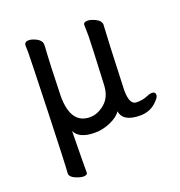

<svg xmlns="http://www.w3.org/2000/svg" viewBox="-125 -596 839 897"><g transform="rotate(-20 294.5 -147.0)"><path d="M139 196Q123 196 99 185.5Q75 175 74 158Q78 108 86 -150Q94 -408 94 -438L93 -473Q95 -490 115 -490Q132 -490 153.5 -478.5Q175 -467 177 -449Q177 -433 175 -407Q172 -373 167 -193Q167 -54 263 -54Q301 -54 336.5 -84Q372 -114 375 -172Q385 -384 385 -414L384 -468Q384 -482 405 -482Q420 -482 443 -471Q466 -460 469 -442Q464 -367 455 -118Q455 -45 490 -45Q522 -45 541 -53.5Q560 -62 572 -62Q589 -62 589 -46Q589 -35 574 -20Q539 19 486 19Q400 19 392 -36Q376 -12 337.5 5Q299 22 259 22Q182 22 161 -22L159 130V183Q159 196 139 196Z"/></g></svg>

Font: LXGW WenKai Lite Medium
Style: Regular
Weight: 500
Designer: LXGW / Fontworks Inc.
Foundry: LXGW / Fontworks Inc.
Version: Version 1.511; March 25, 2025